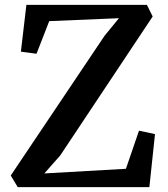

<svg xmlns="http://www.w3.org/2000/svg" viewBox="-20 -766 688 786"><path d="M52.5 0 24 -47.5 408 -619.5 467 -691.5 181.5 -679.5 129.5 -546 65.5 -554.5 88 -746H581.5L605 -698.5L226.5 -129.5L161.5 -56L495.5 -75L549 -231L614.5 -217L591.5 0Z"/></svg>

Font: Merriweather Light 18pt SemiBold
Style: Regular
Weight: 600
Version: Version 2.100